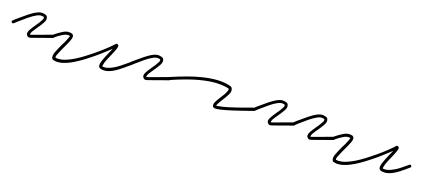

<svg xmlns="http://www.w3.org/2000/svg" viewBox="2 -752 2749 1252"><g transform="rotate(20 1376.5 -126.0)"><path d="M132 -79H130Q122 -81 118 -85.5Q114 -90 112 -94Q108 -108 119 -127.5Q130 -147 146 -170Q154 -181 161 -191.5Q168 -202 172 -211Q179 -222 179.5 -227.5Q180 -233 179 -235Q179 -235 178 -236.5Q177 -238 172 -239Q154 -244 130.5 -231.5Q107 -219 80.5 -197Q54 -175 27 -151Q23 -147 17.5 -142Q12 -137 6 -132Q-2 -126 -8 -134Q-10 -136 -10 -140.5Q-10 -145 -6 -147Q-1 -152 4 -157Q9 -162 14 -166Q45 -193 73.5 -216Q102 -239 128 -251.5Q154 -264 177 -257Q188 -255 192 -250.5Q196 -246 197 -241Q203 -226 191 -204.5Q179 -183 162 -159Q155 -149 148.5 -139Q142 -129 137 -121Q132 -110 131.5 -105.5Q131 -101 131 -100Q131 -100 132 -99.5Q133 -99 134 -99Q138 -100 151 -104.5Q164 -109 193 -120Q222 -131 274 -150Q284 -152 286 -144Q288 -140 286.5 -136Q285 -132 281 -130Q248 -119 223 -109.5Q198 -100 180 -94Q153 -84 144 -81.5Q135 -79 132 -79Z M355 8Q348 8 343 7Q338 6 332 5Q323 3 320 -6Q314 -20 323 -45Q332 -70 351 -110Q358 -122 363 -134Q368 -146 372 -156Q377 -167 378 -172Q379 -177 380 -180Q358 -185 332.5 -169.5Q307 -154 281 -132Q274 -127 267 -134Q265 -136 265 -140.5Q265 -145 269 -147Q299 -172 328 -189.5Q357 -207 387 -199Q394 -195 397 -190Q402 -179 394.5 -157.5Q387 -136 370 -101Q363 -86 356.5 -71.5Q350 -57 345 -44Q338 -28 338 -22Q338 -16 339 -15Q353 -11 378.5 -16Q404 -21 445 -43Q486 -65 545 -112Q582 -141 612.5 -168.5Q643 -196 661 -214.5Q679 -233 679 -234Q683 -238 689 -236Q691 -235 693.5 -233.5Q696 -232 697 -230Q701 -223 695.5 -206.5Q690 -190 675 -155Q668 -140 662 -125.5Q656 -111 651 -97Q647 -81 646 -74.5Q645 -68 645 -66Q673 -59 716 -84Q737 -95 758 -112.5Q779 -130 800 -147Q807 -154 814 -146Q820 -138 812 -132Q784 -107 754.5 -84.5Q725 -62 696 -51Q667 -40 639 -47Q632 -50 627 -56Q621 -70 629.5 -96.5Q638 -123 656 -164Q660 -172 663.5 -180.5Q667 -189 671 -197Q652 -180 622.5 -152.5Q593 -125 557 -97Q428 8 355 8Z M939 -79H937Q929 -81 925 -85.5Q921 -90 919 -94Q915 -108 926 -127.5Q937 -147 953 -170Q961 -181 968 -191.5Q975 -202 979 -211Q986 -222 986.5 -227.5Q987 -233 986 -235Q986 -235 985 -236.5Q984 -238 979 -239Q961 -244 937.5 -231.5Q914 -219 887.5 -197Q861 -175 834 -151Q830 -147 824.5 -142Q819 -137 813 -132Q805 -126 799 -134Q797 -136 797 -140.5Q797 -145 801 -147Q806 -152 811 -157Q816 -162 821 -166Q852 -193 880.5 -216Q909 -239 935 -251.5Q961 -264 984 -257Q995 -255 999 -250.5Q1003 -246 1004 -241Q1010 -226 998 -204.5Q986 -183 969 -159Q962 -149 955.5 -139Q949 -129 944 -121Q939 -110 938.5 -105.5Q938 -101 938 -100Q938 -100 939 -99.5Q940 -99 941 -99Q945 -100 958 -104.5Q971 -109 1000 -120Q1029 -131 1081 -150Q1091 -152 1093 -144Q1095 -140 1093.5 -136Q1092 -132 1088 -130Q1055 -119 1030 -109.5Q1005 -100 987 -94Q960 -84 951 -81.5Q942 -79 939 -79Z M1433 -59Q1430 -59 1428 -59.5Q1426 -60 1424 -60Q1415 -61 1412 -71Q1408 -82 1415.5 -98Q1423 -114 1439 -139Q1446 -150 1453 -161Q1460 -172 1464 -182Q1470 -195 1471 -201Q1472 -207 1471 -209Q1471 -209 1469.5 -210Q1468 -211 1466 -212Q1438 -219 1389.5 -218Q1341 -217 1267 -197.5Q1193 -178 1086 -131Q1082 -130 1078 -131Q1074 -132 1073 -136Q1069 -145 1078 -149Q1134 -173 1184 -191.5Q1234 -210 1279 -221Q1397 -251 1471 -231Q1479 -230 1483.5 -225Q1488 -220 1489 -216Q1496 -200 1484.5 -177Q1473 -154 1457 -129Q1451 -119 1446 -111Q1441 -103 1437 -95Q1433 -88 1432 -84.5Q1431 -81 1431 -79Q1434 -79 1445 -80.5Q1456 -82 1481 -88.5Q1506 -95 1550 -109.5Q1594 -124 1664 -150Q1675 -152 1678 -144Q1680 -133 1672 -130Q1590 -101 1541 -85.5Q1492 -70 1467.5 -64.5Q1443 -59 1433 -59Z M1803 -79H1801Q1793 -81 1789 -85.5Q1785 -90 1783 -94Q1779 -108 1790 -127.5Q1801 -147 1817 -170Q1825 -181 1832 -191.5Q1839 -202 1843 -211Q1850 -222 1850.5 -227.5Q1851 -233 1850 -235Q1850 -235 1849 -236.5Q1848 -238 1843 -239Q1825 -244 1801.5 -231.5Q1778 -219 1751.5 -197Q1725 -175 1698 -151Q1694 -147 1688.5 -142Q1683 -137 1677 -132Q1669 -126 1663 -134Q1661 -136 1661 -140.5Q1661 -145 1665 -147Q1670 -152 1675 -157Q1680 -162 1685 -166Q1716 -193 1744.5 -216Q1773 -239 1799 -251.5Q1825 -264 1848 -257Q1859 -255 1863 -250.5Q1867 -246 1868 -241Q1874 -226 1862 -204.5Q1850 -183 1833 -159Q1826 -149 1819.5 -139Q1813 -129 1808 -121Q1803 -110 1802.5 -105.5Q1802 -101 1802 -100Q1802 -100 1803 -99.5Q1804 -99 1805 -99Q1809 -100 1822 -104.5Q1835 -109 1864 -120Q1893 -131 1945 -150Q1955 -152 1957 -144Q1959 -140 1957.5 -136Q1956 -132 1952 -130Q1919 -119 1894 -109.5Q1869 -100 1851 -94Q1824 -84 1815 -81.5Q1806 -79 1803 -79Z M2078 -79H2076Q2068 -81 2064 -85.5Q2060 -90 2058 -94Q2054 -108 2065 -127.5Q2076 -147 2092 -170Q2100 -181 2107 -191.5Q2114 -202 2118 -211Q2125 -222 2125.5 -227.5Q2126 -233 2125 -235Q2125 -235 2124 -236.5Q2123 -238 2118 -239Q2100 -244 2076.5 -231.5Q2053 -219 2026.5 -197Q2000 -175 1973 -151Q1969 -147 1963.5 -142Q1958 -137 1952 -132Q1944 -126 1938 -134Q1936 -136 1936 -140.5Q1936 -145 1940 -147Q1945 -152 1950 -157Q1955 -162 1960 -166Q1991 -193 2019.5 -216Q2048 -239 2074 -251.5Q2100 -264 2123 -257Q2134 -255 2138 -250.5Q2142 -246 2143 -241Q2149 -226 2137 -204.5Q2125 -183 2108 -159Q2101 -149 2094.5 -139Q2088 -129 2083 -121Q2078 -110 2077.5 -105.5Q2077 -101 2077 -100Q2077 -100 2078 -99.5Q2079 -99 2080 -99Q2084 -100 2097 -104.5Q2110 -109 2139 -120Q2168 -131 2220 -150Q2230 -152 2232 -144Q2234 -140 2232.5 -136Q2231 -132 2227 -130Q2194 -119 2169 -109.5Q2144 -100 2126 -94Q2099 -84 2090 -81.5Q2081 -79 2078 -79Z M2301 8Q2294 8 2289 7Q2284 6 2278 5Q2269 3 2266 -6Q2260 -20 2269 -45Q2278 -70 2297 -110Q2304 -122 2309 -134Q2314 -146 2318 -156Q2323 -167 2324 -172Q2325 -177 2326 -180Q2304 -185 2278.5 -169.5Q2253 -154 2227 -132Q2220 -127 2213 -134Q2211 -136 2211 -140.5Q2211 -145 2215 -147Q2245 -172 2274 -189.5Q2303 -207 2333 -199Q2340 -195 2343 -190Q2348 -179 2340.5 -157.5Q2333 -136 2316 -101Q2309 -86 2302.5 -71.5Q2296 -57 2291 -44Q2284 -28 2284 -22Q2284 -16 2285 -15Q2299 -11 2324.5 -16Q2350 -21 2391 -43Q2432 -65 2491 -112Q2528 -141 2558.5 -168.5Q2589 -196 2607 -214.5Q2625 -233 2625 -234Q2629 -238 2635 -236Q2637 -235 2639.5 -233.5Q2642 -232 2643 -230Q2647 -223 2641.5 -206.5Q2636 -190 2621 -155Q2614 -140 2608 -125.5Q2602 -111 2597 -97Q2593 -81 2592 -74.5Q2591 -68 2591 -66Q2619 -59 2662 -84Q2683 -95 2704 -112.5Q2725 -130 2746 -147Q2753 -154 2760 -146Q2766 -138 2758 -132Q2730 -107 2700.5 -84.5Q2671 -62 2642 -51Q2613 -40 2585 -47Q2578 -50 2573 -56Q2567 -70 2575.5 -96.5Q2584 -123 2602 -164Q2606 -172 2609.5 -180.5Q2613 -189 2617 -197Q2598 -180 2568.5 -152.5Q2539 -125 2503 -97Q2374 8 2301 8Z"/></g></svg>

Font: Redacted Script Light
Style: Regular
Weight: 300
Designer: Christian Naths
Foundry: Christian Naths
Version: Version 1.001; ttfautohint (v1.8.3)